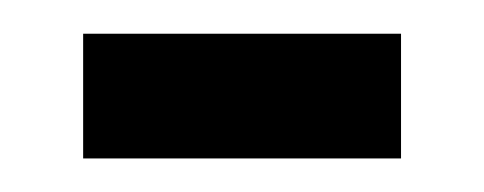

<svg xmlns="http://www.w3.org/2000/svg" viewBox="-20 -715 290 115"><path d="M29.8 -694.8H220.2V-620.1H29.8Z"/></svg>

Font: Horta
Style: Regular
Weight: 600
Width: 3
Version: Version 0.11